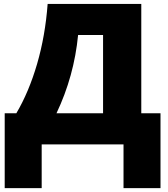

<svg xmlns="http://www.w3.org/2000/svg" viewBox="-20 -734 854 976"><path d="M795.9 222.2H607.9V0H191.9V222.2H3.9V-158.2H63Q127 -266.6 168.5 -408.9Q210 -551.3 222.2 -713.9H698.2V-158.2H795.9ZM503.9 -158.2V-556.2H377Q356.9 -347.2 267.1 -158.2Z"/></svg>

Font: OpenSans-ExtraBold
Style: Regular
Weight: 800
Foundry: Ascender Corporation
Version: Version 1.10